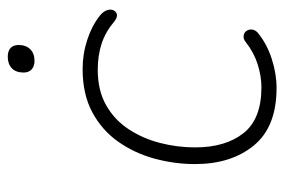

<svg xmlns="http://www.w3.org/2000/svg" viewBox="-139 -586 733 495"><g transform="rotate(-90 227.5 -338.5)"><path d="M248 8Q148 8 100 -50.5Q52 -109 52 -202Q52 -255 66 -306.5Q80 -358 109.5 -400Q139 -442 185.5 -467Q232 -492 297 -492Q336 -492 372.5 -480Q409 -468 434 -448Q443 -441 447 -433Q451 -425 450 -418Q449 -411 444.5 -407Q440 -403 434 -403.5Q428 -404 420 -410Q393 -433 362.5 -443Q332 -453 295 -453Q242 -453 204 -431.5Q166 -410 142 -373.5Q118 -337 106.5 -292.5Q95 -248 95 -202Q95 -124 131.5 -77.5Q168 -31 250 -31Q278 -31 308.5 -40.5Q339 -50 366 -71Q373 -77 380 -77Q387 -77 391.5 -73.5Q396 -70 398 -64Q400 -58 398 -51.5Q396 -45 390 -40Q362 -17 323.5 -4.5Q285 8 248 8ZM318 -616Q304 -616 296 -623.5Q288 -631 288 -644Q288 -664 299 -674.5Q310 -685 329 -685Q343 -685 351 -678Q359 -671 359 -657Q359 -638 348 -627Q337 -616 318 -616Z"/></g></svg>

Font: Nunito Variable Extra Light
Style: Italic
Weight: 200
Italic angle: -9°
Designer: Vernon Adams
Foundry: Vernon Adams
Version: Version 3.602